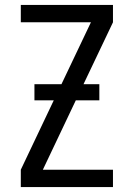

<svg xmlns="http://www.w3.org/2000/svg" viewBox="-20 -755 540 775"><path d="M64 0V-70L197 -350H119V-415H228L347 -665H64V-735H436V-665L317 -415H381V-350H286L153 -70H436V0Z"/></svg>

Font: Iosevka Term SS14
Style: Regular
Weight: 400
Monospace: yes
Designer: Belleve Invis
Foundry: Belleve Invis
Version: Version 24.1.1; ttfautohint (v1.8.4)